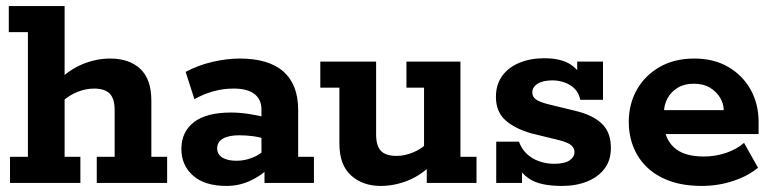

<svg xmlns="http://www.w3.org/2000/svg" viewBox="-20 -603 2551 633"><path d="M13 0V-86H72V-497H9V-583H193V-337L170 -335Q209 -374 253.5 -392Q298 -410 343 -410Q406 -410 442.5 -376Q479 -342 479 -271V-86H531V0H299V-86H358V-240Q358 -278 341.5 -294.5Q325 -311 290 -311Q264 -311 236.5 -300.5Q209 -290 181 -265L193 -298V-86H245V0Z M727 10Q655 10 616.5 -24Q578 -58 578 -112Q578 -168 619 -200Q660 -232 742 -232Q770 -232 802.5 -227Q835 -222 859 -215L842 -203V-242Q842 -275 819 -293Q796 -311 750 -311Q716 -311 683.5 -302Q651 -293 621 -276L592 -366Q633 -388 680.5 -399Q728 -410 770 -410Q866 -410 914.5 -367Q963 -324 963 -241V-86H1015V0H852V-66L870 -52Q842 -24 805 -7Q768 10 727 10ZM760 -73Q787 -73 813 -83.5Q839 -94 853 -110L842 -78V-171L859 -143Q837 -151 814 -154Q791 -157 769 -157Q734 -157 715 -146Q696 -135 696 -114Q696 -94 713 -83.5Q730 -73 760 -73Z M1235 10Q1176 10 1137.5 -24.5Q1099 -59 1099 -129V-314H1036V-400H1220V-160Q1220 -122 1236 -105.5Q1252 -89 1287 -89Q1314 -89 1342 -100.5Q1370 -112 1396 -137L1378 -103V-314H1320V-400H1498V-86H1551V0H1387V-63L1408 -65Q1370 -26 1325.5 -8Q1281 10 1235 10Z M1833 10Q1761 10 1726 -13Q1691 -36 1679 -72L1701 -80V0H1616V-136H1691Q1699 -113 1716 -96.5Q1733 -80 1757 -71.5Q1781 -63 1807 -63Q1841 -63 1857.5 -74Q1874 -85 1874 -102Q1874 -114 1864 -123.5Q1854 -133 1823 -141L1733 -163Q1679 -178 1647 -206Q1615 -234 1615 -284Q1615 -324 1635.5 -352.5Q1656 -381 1692.5 -396Q1729 -411 1774 -411Q1831 -411 1862.5 -389.5Q1894 -368 1904 -334L1883 -333V-400H1968V-274H1893Q1889 -295 1876 -309Q1863 -323 1843 -330.5Q1823 -338 1802 -338Q1770 -338 1752.5 -327Q1735 -316 1735 -298Q1735 -284 1746.5 -275.5Q1758 -267 1785 -260L1875 -238Q1932 -225 1963 -196.5Q1994 -168 1994 -115Q1994 -75 1973.5 -47.5Q1953 -20 1916.5 -5Q1880 10 1833 10Z M2293 10Q2216 10 2162 -17.5Q2108 -45 2080.5 -93Q2053 -141 2053 -201Q2053 -260 2079.5 -307Q2106 -354 2154.5 -382Q2203 -410 2269 -410Q2334 -410 2381.5 -382Q2429 -354 2455 -307Q2481 -260 2481 -201V-161H2118V-240H2366Q2366 -261 2354 -281Q2342 -301 2320.5 -314Q2299 -327 2267 -327Q2236 -327 2214 -313.5Q2192 -300 2180.5 -278.5Q2169 -257 2169 -232V-201Q2169 -148 2201.5 -117.5Q2234 -87 2300 -87Q2339 -87 2374 -99Q2409 -111 2433 -132L2479 -50Q2447 -23 2397.5 -6.5Q2348 10 2293 10Z"/></svg>

Font: Rokkitt SemiBold
Style: Bold
Weight: 700
Version: Version 3.103